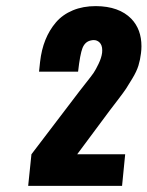

<svg xmlns="http://www.w3.org/2000/svg" viewBox="-20 -916 483 629"><path d="M72.3 -307.1H379.9L390.1 -410.6H232.9L338.9 -553.2C341.1 -556.2 349.7 -567.3 364.5 -586.7C379.3 -606 388.8 -619.1 393.1 -625.7C397.3 -632.4 404.1 -643.5 413.6 -658.9C423 -674.4 429.7 -688.6 433.6 -701.4C437.5 -714.3 440.3 -727.7 441.9 -741.7C442.9 -749.8 443.4 -757.5 443.4 -764.6C443.4 -801.4 432.3 -831.4 410.2 -854.5C383.5 -881.8 344.7 -895.7 293.9 -896C266 -896 240.8 -891.4 218.5 -882.1C196.2 -872.8 177.8 -859.7 163.3 -842.8C148.8 -825.8 137.3 -806.6 128.7 -785.2C120 -763.7 114.3 -739.7 111.3 -713.4L107.9 -681.2H235.8C240.1 -719.2 244.9 -745 250.2 -758.5C255.6 -772.1 264.3 -780.3 276.4 -783.2C280.3 -784.2 283.9 -784.7 287.1 -784.7C294.3 -784.7 300.5 -782.2 305.7 -777.3C311.8 -771.5 314.9 -762.9 314.9 -751.5C314.9 -748.9 314.8 -746.1 314.5 -743.2C313.2 -732.4 309.4 -720.5 303.2 -707.5C297 -694.5 291.5 -684.4 286.6 -677.2C281.7 -670.1 273.1 -658.8 260.7 -643.3C248.4 -627.8 241 -618.5 238.8 -615.2L83 -410.6Z"/></svg>

Font: Oswald
Style: Heavy
Weight: 800
Designer: Vernon Adams
Foundry: Vernon Adams
Version: 3.0; ttfautohint (v0.95.6-bc232) -l 8 -r 50 -G 200 -x 0 -w "